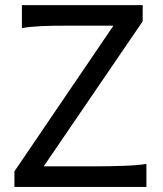

<svg xmlns="http://www.w3.org/2000/svg" viewBox="-20 -733 641 753"><path d="M539.6 -649.4 151.4 -80.6H341.8Q413.6 -80.6 469.2 -82.8Q524.9 -85 554.2 -90.3V0H36.6V-61L424.8 -632.3H258.8Q222.7 -632.3 193.6 -632.1Q164.6 -631.8 141.1 -630.6Q117.7 -629.4 99.1 -627.4Q80.6 -625.5 65.9 -622.6V-712.9H539.6Z"/></svg>

Font: Andika Viet
Style: Regular
Weight: 400
Designer: Victor Gaultney, Annie Olsen, Julie Remington, Don Collingsworth, Eric Hays, Becca Hirsbrunner
Foundry: SIL International
Version: Version 5.000